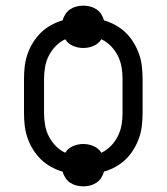

<svg xmlns="http://www.w3.org/2000/svg" viewBox="-20 -605 590 680"><path d="M275 55Q263 55 251 52Q239 49 229 42.5Q219 36 212 25.5Q205 15 202 3Q181 -3 161 -14Q141 -25 125 -40.5Q109 -56 97 -75.5Q85 -95 77.5 -116.5Q70 -138 67.5 -160Q65 -182 65 -205V-325Q65 -348 67.5 -370Q70 -392 77.5 -413.5Q85 -435 97 -454.5Q109 -474 125 -489.5Q141 -505 161 -516Q181 -527 202 -533Q205 -545 212 -555.5Q219 -566 229 -572.5Q239 -579 251 -582Q263 -585 275 -585Q287 -585 299 -582Q311 -579 321 -572.5Q331 -566 338 -555.5Q345 -545 348 -533Q369 -527 389 -516Q409 -505 425 -489.5Q441 -474 453 -454.5Q465 -435 472.5 -413.5Q480 -392 482.5 -370Q485 -348 485 -325V-205Q485 -182 482.5 -160Q480 -138 472.5 -116.5Q465 -95 453 -75.5Q441 -56 425 -40.5Q409 -25 389 -14Q369 -3 348 3Q345 15 338 25.5Q331 36 321 42.5Q311 49 299 52Q287 55 275 55ZM339 -64Q358 -73 373 -88.5Q388 -104 397.5 -123Q407 -142 410.5 -163Q414 -184 414 -205V-325Q414 -346 410.5 -367Q407 -388 397.5 -407Q388 -426 373 -441.5Q358 -457 339 -466Q329 -450 311.5 -442.5Q294 -435 275 -435Q256 -435 238.5 -442.5Q221 -450 211 -466Q192 -457 177 -441.5Q162 -426 152.5 -407Q143 -388 139.5 -367Q136 -346 136 -325V-205Q136 -184 139.5 -163Q143 -142 152.5 -123Q162 -104 177 -88.5Q192 -73 211 -64Q221 -80 238.5 -87.5Q256 -95 275 -95Q294 -95 311.5 -87.5Q329 -80 339 -64Z"/></svg>

Font: Lode Term
Style: Regular
Weight: 400
Monospace: yes
Designer: Belleve Invis
Foundry: Belleve Invis
Version: Version 29.2.0